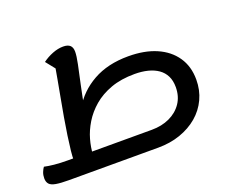

<svg xmlns="http://www.w3.org/2000/svg" viewBox="-145 -977 1426 1204"><g transform="rotate(-20 568.0 -375.0)"><path d="M123 25Q69 25 38 19.5Q7 14 -5.5 0Q-18 -14 -18 -39Q-18 -60 -11 -78Q-4 -96 5 -108Q31 -102 70.5 -98Q110 -94 162 -94H235L195 -80Q194 -103 198.5 -145Q203 -187 211 -242Q219 -297 229.5 -357.5Q240 -418 251.5 -479Q263 -540 272.5 -593.5Q282 -647 289 -687L311 -629L236 -723Q267 -746 304 -760.5Q341 -775 375 -775Q406 -775 421 -761.5Q436 -748 436 -719Q436 -691 425 -638Q414 -585 397.5 -510Q381 -435 365 -343L351 -374Q405 -468 503 -523Q601 -578 738 -578Q846 -578 924.5 -544Q1003 -510 1046.5 -446.5Q1090 -383 1090 -295Q1090 -225 1062.5 -166Q1035 -107 985 -64.5Q935 -22 867.5 1.5Q800 25 720 25ZM320 -74 286 -94H720Q787 -94 839.5 -118.5Q892 -143 922.5 -188Q953 -233 953 -295Q953 -338 937.5 -369Q922 -400 893.5 -420Q865 -440 825.5 -450Q786 -460 738 -460Q647 -460 578.5 -435Q510 -410 461.5 -368.5Q413 -327 382 -276Q351 -225 336.5 -173Q322 -121 320 -74Z"/></g></svg>

Font: Lemonada Medium
Style: Regular
Weight: 500
Designer: Mohamed Gaber (Arabic), Eduardo Tunni (Latin)
Foundry: Kief Type Foundry
Version: Version 4.004; ttfautohint (v1.8.2)